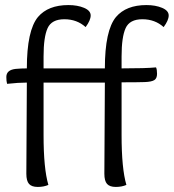

<svg xmlns="http://www.w3.org/2000/svg" viewBox="-20 -735 686 758"><path d="M84 -49 86 -409Q53 -409 8 -404Q5 -414 5 -431Q5 -459 42 -463Q64 -465 86 -465Q86 -615 130 -668Q170 -715 250 -715Q286 -715 312 -704Q338 -693 338 -674Q338 -655 318 -628Q284 -659 234 -659Q184 -659 168 -624Q152 -589 152 -512V-465H394Q394 -615 438 -668Q478 -715 558 -715Q594 -715 620 -704Q646 -693 646 -674Q646 -655 626 -628Q592 -659 542 -659Q492 -659 476 -624Q460 -589 460 -512V-465Q557 -465 596 -469Q600 -461 600 -443.5Q600 -426 589.5 -419Q579 -412 551.5 -411Q524 -410 460 -410V-202Q460 -69 479 -5Q461 3 437 3Q413 3 402.5 -9Q392 -21 392 -49L394 -409H152V-202Q152 -69 171 -5Q153 3 129 3Q105 3 94.5 -9Q84 -21 84 -49Z"/></svg>

Font: Overlock
Style: Regular
Weight: 400
Designer: Dario Muhafara
Foundry: Dario Manuel Muhafara
Version: Version 1.001